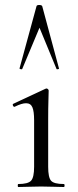

<svg xmlns="http://www.w3.org/2000/svg" viewBox="-20 -750 313 770"><path d="M53.4 0Q51.2 0 51.2 -6Q51.2 -12 53.4 -12Q92.4 -12 104.6 -25.3Q116.8 -38.6 116.8 -81V-268Q116.8 -303.4 109.9 -319.7Q103 -336 84.4 -336Q75.8 -336 64.7 -332.6Q53.6 -329.2 38.6 -321.8Q34.6 -320.8 32.1 -326.4Q29.6 -332 33.4 -333.8L162.8 -394.2Q165.6 -395.2 166.6 -395.2Q169.2 -395.2 172.2 -392.6Q175.2 -390 175.2 -386.8Q175.2 -378.8 174.2 -348Q173.2 -317.2 173.2 -269.2V-81Q173.2 -38.6 184.7 -25.3Q196.2 -12 236 -12Q239 -12 239 -6Q239 0 236 0Q218.4 0 194.8 -1Q171.2 -2 144.6 -2Q119 -2 95.4 -1Q71.8 0 53.4 0ZM216.4 -476Q218.4 -474 213 -472.5Q207.6 -471 206.4 -474L138.4 -638.8L69.4 -474Q68.4 -471 62.9 -472.5Q57.4 -474 58.4 -476L126.4 -725Q127.4 -730 137.4 -730Q147.4 -730 149.4 -725Z"/></svg>

Font: Cormorant Infant Light
Style: Regular
Weight: 300
Designer: Christian Thalmann (Catharsis Fonts)
Foundry: Catharsis Fonts
Version: Version 4.001